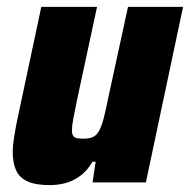

<svg xmlns="http://www.w3.org/2000/svg" viewBox="-20 -530 552 558"><path d="M125 8Q84 8 60.5 -2.5Q37 -13 27 -34.5Q17 -56 17 -88Q17 -107 21.5 -135Q26 -163 33 -195L100 -510H262L204 -240Q197 -207 193 -185Q189 -163 189 -152Q189 -141 192.5 -135.5Q196 -130 203.5 -128.5Q211 -127 222 -127Q239 -127 249.5 -131.5Q260 -136 267.5 -149Q275 -162 281.5 -187Q288 -212 296 -252L352 -510H512L404 0H249L258 -60H249Q233 -33 212 -18Q191 -3 169 2.5Q147 8 125 8Z"/></svg>

Font: Saira SemiCondensed ExtraBold
Style: Italic
Weight: 800
Width: 4
Italic angle: -12°
Designer: Hector Gatti with collaboration of the Omnibus-Type team
Foundry: Omnibus-Type
Version: Version 1.101